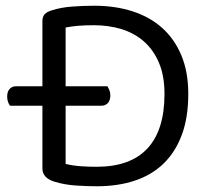

<svg xmlns="http://www.w3.org/2000/svg" viewBox="-20 -639 731 670"><path d="M318 11Q286 11 246 8.5Q206 6 170 -5Q128 -18 128 -51V-270H15Q11 -275 8 -283.5Q5 -292 5 -302Q5 -319 13.5 -328.5Q22 -338 36 -338H128V-565Q128 -581 136 -589.5Q144 -598 161 -603Q192 -613 231 -616Q270 -619 309 -619Q382 -619 442.5 -599.5Q503 -580 546 -541.5Q589 -503 613 -445.5Q637 -388 637 -311Q637 -229 614.5 -168.5Q592 -108 550.5 -68Q509 -28 450 -8.5Q391 11 318 11ZM308 -551Q276 -551 252.5 -549Q229 -547 209 -543V-338H355Q358 -333 361.5 -325Q365 -317 365 -306Q365 -289 356.5 -279.5Q348 -270 333 -270H209V-67Q233 -61 260.5 -59Q288 -57 317 -57Q435 -57 494.5 -121Q554 -185 554 -311Q554 -375 534.5 -420.5Q515 -466 481.5 -495Q448 -524 403.5 -537.5Q359 -551 308 -551Z"/></svg>

Font: Baloo 2 Latin
Style: Regular
Weight: 400
Designer: Sarang Kulkarni and Ek Type
Foundry: Ek Type
Version: Version 1.001